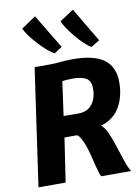

<svg xmlns="http://www.w3.org/2000/svg" viewBox="-110 -1133 877 1205"><g transform="rotate(-10 328.0 -530.5)"><path d="M35 0 142 -747H240Q257 -747 282.5 -749Q308 -751 334.5 -753Q361 -755 381 -755Q523 -755 586 -706.8Q649 -658.5 649 -563Q649 -472.5 610.5 -405.2Q572 -338 490 -313Q510.5 -295 526.8 -260.8Q543 -226.5 558 -179Q580.5 -109.5 595.5 -66Q610.5 -22.5 626 0H435Q430 -7 423.8 -27.2Q417.5 -47.5 411.2 -72.2Q405 -97 400 -118.2Q395 -139.5 392 -149Q385.5 -176.5 374.2 -207Q363 -237.5 350 -258.8Q337 -280 326 -280H250L208 0ZM363 -413Q404 -413 429.8 -432.2Q455.5 -451.5 467.8 -482.5Q480 -513.5 480 -549Q480 -600 450.8 -617.5Q421.5 -635 365 -635Q348 -635 328.8 -633.8Q309.5 -632.5 298 -630L268 -414Q281 -413.5 304.8 -413.2Q328.5 -413 363 -413ZM281 -810Q262.5 -819.5 236 -842.5Q209.5 -865.5 182.8 -894.8Q156 -924 135.5 -952Q115 -980 108 -999L200 -1061L331 -843ZM516 -810Q497.5 -819.5 472.5 -843Q447.5 -866.5 422.8 -896.2Q398 -926 378.8 -954.5Q359.5 -983 352 -1002L441 -1061L570 -843Z"/></g></svg>

Font: Merriweather Sans ExtraBold
Style: Italic
Weight: 800
Italic angle: -7.5°
Designer: Eben Sorkin
Foundry: Eben Sorkin
Version: Version 2.001; ttfautohint (v1.8.3)